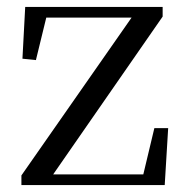

<svg xmlns="http://www.w3.org/2000/svg" viewBox="-20 -536 538 556"><path d="M42 0V-28L361 -485H114L84 -362L45 -366L53 -516H451V-488L134 -31H395L427 -165H467L457 0Z"/></svg>

Font: Early Summer Mincho
Style: Regular
Weight: 400
Designer: GuiWonder
Version: Version 1.002